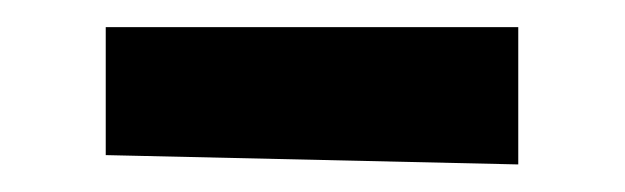

<svg xmlns="http://www.w3.org/2000/svg" viewBox="-20 -386 456 140"><path d="M357.9 -266.1 57.1 -272.9V-366.2H357.9Z"/></svg>

Font: Purple Purse
Style: Regular
Weight: 400
Designer: Astigmatic (AOETI)
Foundry: Astigmatic (AOETI)
Version: Version 1.000